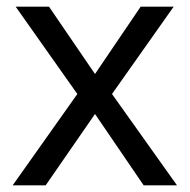

<svg xmlns="http://www.w3.org/2000/svg" viewBox="-20 -556 569 576"><path d="M212 -274 27 -536H127L265 -334L402 -536H501L316 -274L511 0H411L265 -214L117 0H18Z"/></svg>

Font: Noto Sans Meroitic
Style: Regular
Weight: 400
Designer: Monotype Design Team
Foundry: Monotype Imaging Inc.
Version: Version 2.002; ttfautohint (v1.8.4.7-5d5b)